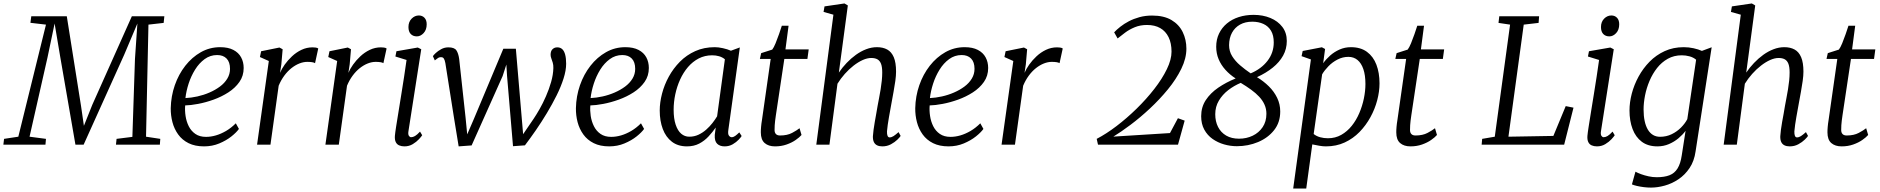

<svg xmlns="http://www.w3.org/2000/svg" viewBox="-52 -837 10876 1111"><path d="M-32.5 0 -28.5 -33.5 54 -46 214 -694.5 124 -705 129 -743H334.5L417 -223L433.5 -109L482 -230.5L711 -743H899L895 -704.5L807 -694.5L793 -46L875.5 -33.5L873 0H619L622.5 -33.5L714 -45L729 -496L743 -701L666.5 -520L432 0H384.5L296.5 -508L264 -701L223 -505L119 -46L214 -33.5L211 0Z M1330.5 -91Q1316.5 -71 1287 -47.5Q1257.5 -24 1216.8 -7Q1176 10 1128.5 10Q1076.5 10 1039.2 -8.5Q1002 -27 979 -59Q956 -91 945.8 -130.2Q935.5 -169.5 936 -211Q937.5 -280.5 959.5 -343.8Q981.5 -407 1020.2 -456.5Q1059 -506 1110.2 -535Q1161.5 -564 1222 -564Q1268 -564 1298.2 -548.2Q1328.5 -532.5 1343.2 -505.2Q1358 -478 1358 -443.5Q1358 -398 1333.5 -363Q1309 -328 1269.5 -302.5Q1230 -277 1184 -260.5Q1138 -244 1094.2 -235.8Q1050.5 -227.5 1019.5 -227Q1017 -197.5 1021.8 -165.8Q1026.5 -134 1040.2 -106.5Q1054 -79 1078.5 -62Q1103 -45 1140 -45Q1168 -45 1197.2 -53.5Q1226.5 -62 1256 -79.2Q1285.5 -96.5 1312.5 -123.5ZM1204.5 -518.5Q1164.5 -518.5 1132.2 -495Q1100 -471.5 1076.8 -434Q1053.5 -396.5 1039.5 -353.2Q1025.5 -310 1021 -269.5Q1054.5 -271 1090.5 -279Q1126.5 -287 1160 -301.5Q1193.5 -316 1220.5 -336Q1247.5 -356 1263.2 -382Q1279 -408 1279 -438.5Q1279 -478 1259.2 -498.2Q1239.5 -518.5 1204.5 -518.5Z M1435.5 0 1503.5 -484 1452 -507 1459 -540.5 1565 -562 1583.5 -552 1576 -465 1568.5 -415.5Q1577.5 -437.5 1595.2 -462.8Q1613 -488 1637.5 -511Q1662 -534 1692.2 -548.5Q1722.5 -563 1756.5 -563Q1764.5 -563 1774.2 -561.8Q1784 -560.5 1789.5 -556.5L1771 -471.5Q1765 -475.5 1753.5 -477.2Q1742 -479 1726 -479Q1704 -479 1680.5 -469.8Q1657 -460.5 1634.5 -442.8Q1612 -425 1593 -399.2Q1574 -373.5 1560.5 -341L1513 0Z M1831 0 1899 -484 1847.5 -507 1854.5 -540.5 1960.5 -562 1979 -552 1971.5 -465 1964 -415.5Q1973 -437.5 1990.8 -462.8Q2008.5 -488 2033 -511Q2057.5 -534 2087.8 -548.5Q2118 -563 2152 -563Q2160 -563 2169.8 -561.8Q2179.5 -560.5 2185 -556.5L2166.5 -471.5Q2160.5 -475.5 2149 -477.2Q2137.5 -479 2121.5 -479Q2099.5 -479 2076 -469.8Q2052.5 -460.5 2030 -442.8Q2007.5 -425 1988.5 -399.2Q1969.5 -373.5 1956 -341L1908.5 0Z M2288 10Q2271 10 2257.8 4.2Q2244.5 -1.5 2238 -15Q2231.5 -28.5 2233 -50.5Q2234.5 -68.5 2240.2 -105Q2246 -141.5 2253.8 -189.2Q2261.5 -237 2270 -289.8Q2278.5 -342.5 2286.5 -394.2Q2294.5 -446 2300.5 -490L2236 -510L2242 -540.5L2365.5 -562L2385.5 -552L2311.5 -78Q2308.5 -59.5 2314 -51.2Q2319.5 -43 2326.5 -43Q2337.5 -43 2349.5 -50Q2361.5 -57 2378.5 -75.5L2391 -54.5Q2386.5 -47 2372.2 -31.5Q2358 -16 2336.5 -3Q2315 10 2288 10ZM2360 -626.5Q2338 -626.5 2324.8 -640.2Q2311.5 -654 2311.5 -680.5Q2311.5 -710.5 2329.8 -729Q2348 -747.5 2371.5 -747.5Q2391.5 -747.5 2404.2 -734.2Q2417 -721 2417 -696.5Q2417 -664.5 2399.2 -645.5Q2381.5 -626.5 2360 -626.5Z M2602 10 2574.5 -158.5 2525 -472Q2521.5 -490.5 2516.2 -498.2Q2511 -506 2501.5 -506Q2490.5 -507 2481.5 -500.5Q2472.5 -494 2464 -487.5L2453 -512Q2456.5 -518 2469.2 -530Q2482 -542 2501 -552.5Q2520 -563 2542.5 -563Q2577 -563 2588.8 -545.8Q2600.5 -528.5 2605 -496L2642 -156.5L2651.5 -59.5L2690 -148.5L2860.5 -555H2933L2967 -154.5L2975 -60.5L3037 -151.5Q3051.5 -173 3070.5 -206.2Q3089.5 -239.5 3107.2 -280Q3125 -320.5 3137 -362.5Q3149 -404.5 3150 -443Q3150.5 -460.5 3146.5 -474.2Q3142.5 -488 3138.2 -499Q3134 -510 3134 -520Q3134 -541.5 3145 -552.2Q3156 -563 3172.5 -563Q3190.5 -563 3201.8 -552.2Q3213 -541.5 3218.5 -520.2Q3224 -499 3224 -468Q3224 -430 3209 -382.8Q3194 -335.5 3168.8 -284.8Q3143.5 -234 3112.5 -182.5Q3081.5 -131 3048.5 -83.2Q3015.5 -35.5 2985.5 4L2916.5 9L2882 -398L2878 -463.5L2856.5 -397L2677 4.5Z M3675 -91Q3661 -71 3631.5 -47.5Q3602 -24 3561.2 -7Q3520.5 10 3473 10Q3421 10 3383.8 -8.5Q3346.5 -27 3323.5 -59Q3300.5 -91 3290.2 -130.2Q3280 -169.5 3280.5 -211Q3282 -280.5 3304 -343.8Q3326 -407 3364.8 -456.5Q3403.5 -506 3454.8 -535Q3506 -564 3566.5 -564Q3612.5 -564 3642.8 -548.2Q3673 -532.5 3687.8 -505.2Q3702.5 -478 3702.5 -443.5Q3702.5 -398 3678 -363Q3653.5 -328 3614 -302.5Q3574.5 -277 3528.5 -260.5Q3482.5 -244 3438.8 -235.8Q3395 -227.5 3364 -227Q3361.5 -197.5 3366.2 -165.8Q3371 -134 3384.8 -106.5Q3398.5 -79 3423 -62Q3447.5 -45 3484.5 -45Q3512.5 -45 3541.8 -53.5Q3571 -62 3600.5 -79.2Q3630 -96.5 3657 -123.5ZM3549 -518.5Q3509 -518.5 3476.8 -495Q3444.5 -471.5 3421.2 -434Q3398 -396.5 3384 -353.2Q3370 -310 3365.5 -269.5Q3399 -271 3435 -279Q3471 -287 3504.5 -301.5Q3538 -316 3565 -336Q3592 -356 3607.8 -382Q3623.5 -408 3623.5 -438.5Q3623.5 -478 3603.8 -498.2Q3584 -518.5 3549 -518.5Z M4162.5 -85Q4159 -60.5 4166.2 -51.8Q4173.5 -43 4181.5 -43Q4191.5 -43 4201.8 -50.2Q4212 -57.5 4226 -71L4239.5 -50Q4236 -43.5 4222.5 -29Q4209 -14.5 4188 -2.2Q4167 10 4141 10Q4113.5 10 4097.8 -5.2Q4082 -20.5 4084 -56.5L4089.5 -99Q4071.5 -73 4048.2 -47.8Q4025 -22.5 3994.2 -6.2Q3963.5 10 3923 10Q3871 10 3836 -16.8Q3801 -43.5 3783.2 -90.5Q3765.5 -137.5 3765.5 -197.5Q3765.5 -244 3778.8 -295Q3792 -346 3818 -393.5Q3844 -441 3882.2 -479.8Q3920.5 -518.5 3971 -541.2Q4021.5 -564 4084 -564Q4105 -564 4131 -558.2Q4157 -552.5 4177.5 -543.5L4229 -562.5ZM4142.5 -494Q4128 -506 4109.2 -511.5Q4090.5 -517 4069 -517Q4026.5 -517 3991.2 -498.8Q3956 -480.5 3929 -449Q3902 -417.5 3883.5 -376.8Q3865 -336 3855.5 -291.2Q3846 -246.5 3846 -202Q3846 -150.5 3857.8 -115.5Q3869.5 -80.5 3889.8 -63.2Q3910 -46 3936.5 -46Q3965 -46 3989.2 -57.2Q4013.5 -68.5 4034 -86.5Q4054.5 -104.5 4070.5 -125Q4086.5 -145.5 4097.5 -164Z M4437.5 -169.5Q4435 -151.5 4433.2 -138Q4431.5 -124.5 4430.8 -112.2Q4430 -100 4430 -84.5Q4430 -69.5 4438 -61.2Q4446 -53 4461.5 -53Q4503.5 -53 4531.5 -68Q4559.5 -83 4574.5 -95L4586 -56Q4574.5 -42.5 4552.2 -27Q4530 -11.5 4499.5 -0.8Q4469 10 4432.5 10Q4395 10 4372.8 -9.2Q4350.5 -28.5 4350.5 -71Q4350.5 -78 4350.8 -86Q4351 -94 4352 -103.2Q4353 -112.5 4354 -122.2Q4355 -132 4357 -142L4407.5 -496H4345L4352.5 -529.5L4416.5 -550Q4425.5 -561.5 4435.8 -586.5Q4446 -611.5 4455.8 -639.5Q4465.5 -667.5 4472 -688H4511L4493 -551H4627.5L4620 -496H4486.5Z M5053.5 10Q5036 10 5023.5 4Q5011 -2 5004.8 -14.8Q4998.5 -27.5 4999 -48.5Q5000 -64.5 5002.8 -86Q5005.5 -107.5 5009.8 -131Q5014 -154.5 5018.2 -178.2Q5022.5 -202 5026 -223.5Q5030 -245.5 5034.8 -270Q5039.5 -294.5 5043.8 -320.2Q5048 -346 5050.5 -370.8Q5053 -395.5 5053 -417.5Q5053 -450 5046 -468Q5039 -486 5025 -493.8Q5011 -501.5 4989.5 -501.5Q4966.5 -501.5 4940.2 -489.8Q4914 -478 4887.2 -457.2Q4860.5 -436.5 4836.5 -409.5Q4812.5 -382.5 4794 -352.5L4747.5 0H4671.5L4770.5 -752L4713.5 -768L4719 -800L4834.5 -817L4854 -805.5L4802 -417Q4822 -446.5 4847.2 -473Q4872.5 -499.5 4901 -520Q4929.5 -540.5 4960.2 -552.2Q4991 -564 5022.5 -564Q5057 -564 5081.8 -550.5Q5106.5 -537 5119.8 -506Q5133 -475 5133 -422.5Q5133 -399.5 5128.8 -368.8Q5124.5 -338 5118.5 -305.8Q5112.5 -273.5 5107.5 -245.5Q5104 -226 5100 -204Q5096 -182 5092 -159.5Q5088 -137 5085 -115.8Q5082 -94.5 5080.5 -77Q5080 -60 5083.8 -51Q5087.5 -42 5095.5 -42Q5107 -42 5118.5 -49.5Q5130 -57 5147.5 -72.5L5159.5 -50.5Q5155.5 -43.5 5140.8 -29Q5126 -14.5 5103.5 -2.2Q5081 10 5053.5 10Z M5638.5 -91Q5624.5 -71 5595 -47.5Q5565.5 -24 5524.8 -7Q5484 10 5436.5 10Q5384.5 10 5347.2 -8.5Q5310 -27 5287 -59Q5264 -91 5253.8 -130.2Q5243.5 -169.5 5244 -211Q5245.5 -280.5 5267.5 -343.8Q5289.5 -407 5328.2 -456.5Q5367 -506 5418.2 -535Q5469.5 -564 5530 -564Q5576 -564 5606.2 -548.2Q5636.5 -532.5 5651.2 -505.2Q5666 -478 5666 -443.5Q5666 -398 5641.5 -363Q5617 -328 5577.5 -302.5Q5538 -277 5492 -260.5Q5446 -244 5402.2 -235.8Q5358.5 -227.5 5327.5 -227Q5325 -197.5 5329.8 -165.8Q5334.5 -134 5348.2 -106.5Q5362 -79 5386.5 -62Q5411 -45 5448 -45Q5476 -45 5505.2 -53.5Q5534.5 -62 5564 -79.2Q5593.5 -96.5 5620.5 -123.5ZM5512.5 -518.5Q5472.5 -518.5 5440.2 -495Q5408 -471.5 5384.8 -434Q5361.5 -396.5 5347.5 -353.2Q5333.5 -310 5329 -269.5Q5362.5 -271 5398.5 -279Q5434.5 -287 5468 -301.5Q5501.5 -316 5528.5 -336Q5555.5 -356 5571.2 -382Q5587 -408 5587 -438.5Q5587 -478 5567.2 -498.2Q5547.5 -518.5 5512.5 -518.5Z M5743.5 0 5811.5 -484 5760 -507 5767 -540.5 5873 -562 5891.5 -552 5884 -465 5876.5 -415.5Q5885.5 -437.5 5903.2 -462.8Q5921 -488 5945.5 -511Q5970 -534 6000.2 -548.5Q6030.5 -563 6064.5 -563Q6072.5 -563 6082.2 -561.8Q6092 -560.5 6097.5 -556.5L6079 -471.5Q6073 -475.5 6061.5 -477.2Q6050 -479 6034 -479Q6012 -479 5988.5 -469.8Q5965 -460.5 5942.5 -442.8Q5920 -425 5901 -399.2Q5882 -373.5 5868.5 -341L5821 0Z M6301.5 0 6294 -33.5Q6349 -62 6408.8 -107.5Q6468.5 -153 6525 -208.2Q6581.5 -263.5 6627.2 -322.2Q6673 -381 6700 -436.8Q6727 -492.5 6727 -538Q6727 -587 6710 -621.8Q6693 -656.5 6661.5 -674.5Q6630 -692.5 6585 -692.5Q6546 -692.5 6514.5 -679.5Q6483 -666.5 6458.5 -648.2Q6434 -630 6415 -614.5L6395 -650Q6409.5 -665.5 6431 -682.5Q6452.5 -699.5 6480.2 -714Q6508 -728.5 6541.8 -737.8Q6575.5 -747 6614.5 -747Q6683 -747 6726.8 -721Q6770.5 -695 6791.8 -651.2Q6813 -607.5 6813 -555.5Q6813 -499 6783.5 -438.8Q6754 -378.5 6706.2 -320.2Q6658.5 -262 6602 -209.2Q6545.5 -156.5 6489.8 -114.8Q6434 -73 6390.5 -46.5L6718 -67L6764 -153L6803 -139L6764.5 0Z M7105 9Q7067.5 9 7031 -1.5Q6994.5 -12 6964.5 -33Q6934.5 -54 6916.5 -87Q6898.5 -120 6898.5 -164.5Q6898.5 -217 6925.2 -257.8Q6952 -298.5 6997.2 -329.5Q7042.5 -360.5 7098 -383Q7064.5 -404.5 7039 -432.8Q7013.5 -461 6999.5 -494.5Q6985.5 -528 6985.5 -566.5Q6985.5 -608.5 7001.8 -642.5Q7018 -676.5 7047.2 -701Q7076.5 -725.5 7116 -738.2Q7155.5 -751 7202 -751Q7255.5 -751 7299 -733Q7342.5 -715 7368.2 -681.2Q7394 -647.5 7394 -600Q7394 -554 7372.8 -515.5Q7351.5 -477 7312.8 -445.8Q7274 -414.5 7221.5 -390.5Q7259.5 -367.5 7290 -337.5Q7320.5 -307.5 7338.2 -270.8Q7356 -234 7356 -192Q7356 -128.5 7320.5 -83.8Q7285 -39 7227.8 -15Q7170.5 9 7105 9ZM7185 -412.5Q7246.5 -438.5 7282.5 -485.2Q7318.5 -532 7318.5 -591.5Q7318.5 -632.5 7302.8 -659Q7287 -685.5 7258.8 -698.5Q7230.5 -711.5 7194 -711.5Q7153.5 -711.5 7123.5 -694.8Q7093.5 -678 7077 -647.8Q7060.5 -617.5 7060 -576Q7060 -540.5 7077.8 -512Q7095.5 -483.5 7124 -459Q7152.5 -434.5 7185 -412.5ZM7117.5 -34.5Q7161 -34.5 7196.8 -51.8Q7232.5 -69 7254.2 -101.2Q7276 -133.5 7276 -178.5Q7276 -207 7265.2 -231.2Q7254.5 -255.5 7234.5 -277Q7214.5 -298.5 7187.2 -318.2Q7160 -338 7127.5 -357.5Q7089 -341.5 7055.2 -315.5Q7021.5 -289.5 7000.8 -254.5Q6980 -219.5 6980 -176Q6980 -134.5 6996.2 -102.5Q7012.5 -70.5 7043.2 -52.5Q7074 -34.5 7117.5 -34.5Z M7431 254 7533.5 -493 7479.5 -512 7486 -542 7597 -563.5 7615.5 -553.5 7604.5 -471Q7621 -494.5 7645 -515.8Q7669 -537 7699.5 -550.5Q7730 -564 7765 -564Q7821 -564 7857.8 -537Q7894.5 -510 7912.5 -462.8Q7930.5 -415.5 7930.5 -354.5Q7930.5 -307.5 7917.2 -257Q7904 -206.5 7878 -159Q7852 -111.5 7814.8 -73.2Q7777.5 -35 7728.8 -12.5Q7680 10 7620.5 10Q7602 10 7581.2 6.2Q7560.5 2.5 7541.5 -1.5L7506.5 254ZM7549.5 -61.5Q7566 -48.5 7587.2 -42.8Q7608.5 -37 7632 -37Q7674.5 -37 7709 -56.5Q7743.5 -76 7769.8 -108.8Q7796 -141.5 7813.5 -182.5Q7831 -223.5 7840 -267Q7849 -310.5 7849 -351Q7849 -402 7837 -437Q7825 -472 7803 -490Q7781 -508 7750.5 -508Q7717.5 -508 7687.5 -492.5Q7657.5 -477 7634.8 -453.5Q7612 -430 7598.5 -407Z M8114.5 -169.5Q8112 -151.5 8110.2 -138Q8108.5 -124.5 8107.8 -112.2Q8107 -100 8107 -84.5Q8107 -69.5 8115 -61.2Q8123 -53 8138.5 -53Q8180.5 -53 8208.5 -68Q8236.5 -83 8251.5 -95L8263 -56Q8251.5 -42.5 8229.2 -27Q8207 -11.5 8176.5 -0.8Q8146 10 8109.5 10Q8072 10 8049.8 -9.2Q8027.5 -28.5 8027.5 -71Q8027.5 -78 8027.8 -86Q8028 -94 8029 -103.2Q8030 -112.5 8031 -122.2Q8032 -132 8034 -142L8084.5 -496H8022L8029.5 -529.5L8093.5 -550Q8102.5 -561.5 8112.8 -586.5Q8123 -611.5 8132.8 -639.5Q8142.5 -667.5 8149 -688H8188L8170 -551H8304.5L8297 -496H8163.5Z M8521.5 0 8524.5 -33.5 8597.5 -46 8686 -694.5 8619 -704.5 8623.5 -743H8854L8851 -704.5L8765 -694.5L8676.5 -46L8936.5 -50.5L9008 -223L9053 -214L8999 0Z M9188.5 10Q9171.5 10 9158.2 4.2Q9145 -1.5 9138.5 -15Q9132 -28.5 9133.5 -50.5Q9135 -68.5 9140.8 -105Q9146.5 -141.5 9154.2 -189.2Q9162 -237 9170.5 -289.8Q9179 -342.5 9187 -394.2Q9195 -446 9201 -490L9136.5 -510L9142.5 -540.5L9266 -562L9286 -552L9212 -78Q9209 -59.5 9214.5 -51.2Q9220 -43 9227 -43Q9238 -43 9250 -50Q9262 -57 9279 -75.5L9291.5 -54.5Q9287 -47 9272.8 -31.5Q9258.5 -16 9237 -3Q9215.5 10 9188.5 10ZM9260.5 -626.5Q9238.5 -626.5 9225.2 -640.2Q9212 -654 9212 -680.5Q9212 -710.5 9230.2 -729Q9248.5 -747.5 9272 -747.5Q9292 -747.5 9304.8 -734.2Q9317.5 -721 9317.5 -696.5Q9317.5 -664.5 9299.8 -645.5Q9282 -626.5 9260.5 -626.5Z M9759.5 38.5Q9751.5 95.5 9724.5 135.5Q9697.5 175.5 9660 200.5Q9622.5 225.5 9581 237Q9539.5 248.5 9501.5 248.5Q9480.5 248.5 9459 245.8Q9437.5 243 9419.5 238.8Q9401.5 234.5 9391 230L9411.5 156.5Q9424 163.5 9443.8 170.8Q9463.5 178 9487 183.2Q9510.5 188.5 9535 188.5Q9579 188.5 9608.5 177Q9638 165.5 9655.2 137.5Q9672.5 109.5 9679.5 61.5L9701.5 -80Q9685 -57.5 9660.5 -37Q9636 -16.5 9605 -3.2Q9574 10 9538.5 10Q9484 10 9448.2 -16.8Q9412.5 -43.5 9394.8 -90.5Q9377 -137.5 9377 -198Q9377 -244.5 9390.2 -295.2Q9403.5 -346 9429.5 -393.8Q9455.5 -441.5 9493.2 -480Q9531 -518.5 9580.5 -541.2Q9630 -564 9690.5 -564Q9720 -564 9748 -557.8Q9776 -551.5 9796 -542.5L9852.5 -563.5ZM9762.5 -491.5Q9746.5 -505 9724.5 -511Q9702.5 -517 9679.5 -517Q9634.5 -517 9598.8 -497Q9563 -477 9536.8 -443.8Q9510.5 -410.5 9493 -369.2Q9475.5 -328 9467 -285Q9458.5 -242 9458.5 -203.5Q9458.5 -166 9464.8 -136.8Q9471 -107.5 9483.2 -87Q9495.5 -66.5 9513.2 -56Q9531 -45.5 9554 -45.5Q9590.5 -45.5 9621.2 -60.5Q9652 -75.5 9675.2 -99Q9698.5 -122.5 9711.5 -147.5Z M10304 10Q10286.5 10 10274 4Q10261.5 -2 10255.2 -14.8Q10249 -27.5 10249.5 -48.5Q10250.5 -64.5 10253.2 -86Q10256 -107.5 10260.2 -131Q10264.5 -154.5 10268.8 -178.2Q10273 -202 10276.5 -223.5Q10280.5 -245.5 10285.2 -270Q10290 -294.5 10294.2 -320.2Q10298.5 -346 10301 -370.8Q10303.5 -395.5 10303.5 -417.5Q10303.5 -450 10296.5 -468Q10289.5 -486 10275.5 -493.8Q10261.5 -501.5 10240 -501.5Q10217 -501.5 10190.8 -489.8Q10164.5 -478 10137.8 -457.2Q10111 -436.5 10087 -409.5Q10063 -382.5 10044.5 -352.5L9998 0H9922L10021 -752L9964 -768L9969.5 -800L10085 -817L10104.5 -805.5L10052.5 -417Q10072.5 -446.5 10097.8 -473Q10123 -499.5 10151.5 -520Q10180 -540.5 10210.8 -552.2Q10241.5 -564 10273 -564Q10307.5 -564 10332.2 -550.5Q10357 -537 10370.2 -506Q10383.5 -475 10383.5 -422.5Q10383.5 -399.5 10379.2 -368.8Q10375 -338 10369 -305.8Q10363 -273.5 10358 -245.5Q10354.5 -226 10350.5 -204Q10346.5 -182 10342.5 -159.5Q10338.5 -137 10335.5 -115.8Q10332.5 -94.5 10331 -77Q10330.5 -60 10334.2 -51Q10338 -42 10346 -42Q10357.5 -42 10369 -49.5Q10380.5 -57 10398 -72.5L10410 -50.5Q10406 -43.5 10391.2 -29Q10376.5 -14.5 10354 -2.2Q10331.5 10 10304 10Z M10609.5 -169.5Q10607 -151.5 10605.2 -138Q10603.5 -124.5 10602.8 -112.2Q10602 -100 10602 -84.5Q10602 -69.5 10610 -61.2Q10618 -53 10633.5 -53Q10675.5 -53 10703.5 -68Q10731.5 -83 10746.5 -95L10758 -56Q10746.5 -42.5 10724.2 -27Q10702 -11.5 10671.5 -0.8Q10641 10 10604.5 10Q10567 10 10544.8 -9.2Q10522.5 -28.5 10522.5 -71Q10522.5 -78 10522.8 -86Q10523 -94 10524 -103.2Q10525 -112.5 10526 -122.2Q10527 -132 10529 -142L10579.5 -496H10517L10524.5 -529.5L10588.5 -550Q10597.5 -561.5 10607.8 -586.5Q10618 -611.5 10627.8 -639.5Q10637.5 -667.5 10644 -688H10683L10665 -551H10799.5L10792 -496H10658.5Z"/></svg>

Font: Merriweather 28pt Light
Style: Italic
Weight: 300
Italic angle: -7.8°
Version: Version 2.101